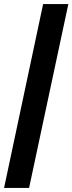

<svg xmlns="http://www.w3.org/2000/svg" viewBox="-74 -763 356 944"><path d="M-54 161 138 -743H262L69 161Z"/></svg>

Font: Saira UltraCondensed Black
Style: Italic
Weight: 900
Width: 1
Italic angle: -12°
Designer: Hector Gatti with collaboration of the Omnibus-Type team
Foundry: Omnibus-Type
Version: Version 1.101